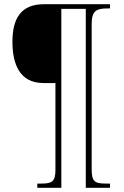

<svg xmlns="http://www.w3.org/2000/svg" viewBox="-20 -780 589 911"><path d="M157 111H271V-738H387V111H502V91H484C429 91 415 82 415 23V-667C415 -732 441 -740 491 -740H502V-760H188C77 -760 39 -689 39 -582C39 -478 72 -386 186 -386H243V27C243 82 226 91 176 91H157Z"/></svg>

Font: Noto Serif SemiCondensed Thin
Style: Regular
Weight: 100
Width: 4
Designer: Monotype Design Team
Foundry: Monotype Imaging Inc.
Version: Version 2.015